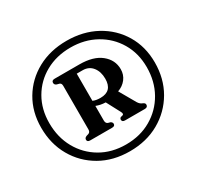

<svg xmlns="http://www.w3.org/2000/svg" viewBox="-138 -917 971 946"><g transform="rotate(-30 347.5 -444.0)"><path d="M346.5 -130.5Q252 -130.5 179.5 -172Q107 -213.5 65.8 -285.5Q24.5 -357.5 24.5 -449Q24.5 -539 66 -609Q107.5 -679 180.2 -718.8Q253 -758.5 346.5 -758.5Q440 -758.5 513.2 -718.8Q586.5 -679 628.5 -609Q670.5 -539 670.5 -449Q670.5 -357.5 628.8 -285.5Q587 -213.5 514 -172Q441 -130.5 346.5 -130.5ZM346.5 -169Q427.5 -169 490.2 -205.5Q553 -242 588.8 -305.2Q624.5 -368.5 624.5 -449Q624.5 -527.5 588.2 -588.8Q552 -650 489 -685Q426 -720 346.5 -720Q266.5 -720 204 -685.2Q141.5 -650.5 106 -589.2Q70.5 -528 70.5 -449Q70.5 -368.5 105.8 -305.2Q141 -242 203.2 -205.5Q265.5 -169 346.5 -169ZM508.5 -504Q508.5 -473 490.5 -449.5Q472.5 -426 442.5 -415.5L495 -324Q504 -309 518 -304Q530.5 -299 530.5 -290Q530.5 -274.5 513 -274.5H400.5Q384 -274.5 384 -288Q384 -295 391 -299.5L400.5 -301.5Q412.5 -304.5 404 -320.5L362.5 -399Q347.5 -399.5 334.2 -402.2Q321 -405 309.5 -409.5V-326.5Q309.5 -310.5 321 -306L334 -302.5Q344 -297 344 -288Q344 -275 327 -275H203Q186 -275 186 -288Q186 -298 197.5 -303L210.5 -307Q222 -311 222 -326.5V-574Q222 -589 212 -592.5L197 -596.5Q185.5 -601 185.5 -612Q185.5 -626 203 -626H343.5Q422.5 -626 465.5 -591.2Q508.5 -556.5 508.5 -504ZM309.5 -593V-438.5Q320 -434 330.5 -432.5Q341 -431 352 -431Q419 -431 419 -501.5Q419 -541.5 398.8 -567.2Q378.5 -593 343 -593Z"/></g></svg>

Font: Fraunces 72pt Soft SemiBold
Style: Regular
Weight: 600
Version: Version 1.000;[b76b70a41]